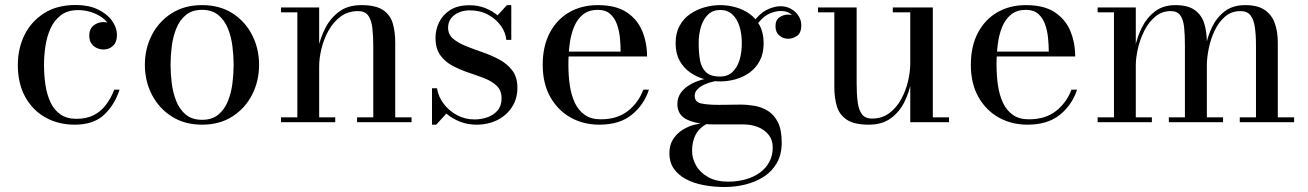

<svg xmlns="http://www.w3.org/2000/svg" viewBox="-20 -490 5246 770"><path d="M279.5 10Q214 10 162.5 -18.8Q111 -47.5 81.2 -101.2Q51.5 -155 51.5 -230Q51.5 -295 78.2 -349.5Q105 -404 156.8 -437Q208.5 -470 284 -470Q335 -470 372 -452.5Q409 -435 429 -407.2Q449 -379.5 449 -348.5Q449 -321.5 433.5 -306.5Q418 -291.5 395 -291.5Q382.5 -291.5 369.2 -297Q356 -302.5 347 -315Q338 -327.5 338 -347.5Q338 -373.5 355 -387.5Q372 -401.5 395 -401.5Q416.5 -401.5 432.2 -388Q448 -374.5 448 -348.5H429Q429 -371.5 417.2 -390.2Q405.5 -409 385.8 -422.2Q366 -435.5 342 -442.5Q318 -449.5 294 -449.5Q251 -449.5 224 -428.8Q197 -408 182.2 -375Q167.5 -342 162 -303.8Q156.5 -265.5 156.5 -230Q156.5 -187 162.5 -148Q168.5 -109 183 -78.8Q197.5 -48.5 222.8 -31Q248 -13.5 286.5 -13.5Q327.5 -13.5 356.5 -28.5Q385.5 -43.5 405.2 -70Q425 -96.5 438.5 -130.5H459.5Q440 -70 397.8 -30Q355.5 10 279.5 10Z M790.5 10Q720 10 668.5 -23Q617 -56 589 -110.5Q561 -165 561 -230Q561 -295 589 -349.5Q617 -404 668.5 -436.8Q720 -469.5 790.5 -469.5Q861 -469.5 912.2 -436.8Q963.5 -404 991.2 -349.5Q1019 -295 1019 -230Q1019 -165 991.2 -110.5Q963.5 -56 912.2 -23Q861 10 790.5 10ZM790.5 -9.5Q830.5 -9.5 855.8 -30.5Q881 -51.5 894.2 -84.8Q907.5 -118 912.2 -156.5Q917 -195 917 -230Q917 -265.5 912.2 -303.8Q907.5 -342 894.2 -375.2Q881 -408.5 855.8 -429.5Q830.5 -450.5 790.5 -450.5Q750 -450.5 725 -429.5Q700 -408.5 686.8 -375.2Q673.5 -342 668.8 -303.8Q664 -265.5 664 -230Q664 -195 668.8 -156.5Q673.5 -118 686.8 -84.8Q700 -51.5 725 -30.5Q750 -9.5 790.5 -9.5Z M1260 -460V-19.5H1324.5V0H1107V-19.5H1172.5V-440.5H1107V-460ZM1565 -319.5V-19.5H1630.5V0H1412V-19.5H1477V-304.5Q1477 -346.5 1473.2 -378.2Q1469.5 -410 1456.5 -427.8Q1443.5 -445.5 1416 -445.5Q1375.5 -445.5 1346 -423.5Q1316.5 -401.5 1297.5 -367.2Q1278.5 -333 1269.2 -294.8Q1260 -256.5 1260 -224.5L1247.5 -222Q1247.5 -255 1256.2 -297.2Q1265 -339.5 1285.5 -379Q1306 -418.5 1341 -444Q1376 -469.5 1429 -469.5Q1486.5 -469.5 1515.8 -450Q1545 -430.5 1555 -396.8Q1565 -363 1565 -319.5Z M1712.5 10V-136H1732.5Q1738 -101.5 1759.8 -73.2Q1781.5 -45 1813.5 -28Q1845.5 -11 1882.5 -11Q1910.5 -11 1935.5 -20Q1960.5 -29 1976 -47.5Q1991.5 -66 1991.5 -95.5Q1991.5 -127 1972.5 -145.5Q1953.5 -164 1923.2 -175.8Q1893 -187.5 1859.2 -198.8Q1825.5 -210 1795.2 -226Q1765 -242 1745.8 -268.5Q1726.5 -295 1726.5 -339Q1726.5 -371 1741 -400.8Q1755.5 -430.5 1785.5 -449.8Q1815.5 -469 1863 -469Q1897 -469 1925.5 -457.8Q1954 -446.5 1975.5 -428.5L2013 -469.5H2030.5V-330H2010.5Q2008 -359.5 1988.8 -386.5Q1969.5 -413.5 1937.5 -431Q1905.5 -448.5 1864 -448.5Q1840 -448.5 1820.5 -440.2Q1801 -432 1789 -416.5Q1777 -401 1777 -379.5Q1777 -352 1797.2 -334.8Q1817.5 -317.5 1849 -305Q1880.5 -292.5 1916 -280.2Q1951.5 -268 1983.2 -250.8Q2015 -233.5 2035 -206.8Q2055 -180 2055 -138.5Q2055 -94 2033.2 -60.5Q2011.5 -27 1974.5 -8.5Q1937.5 10 1890.5 10Q1856 10 1825 -2Q1794 -14 1770 -34.5L1729.5 10Z M2383.5 10Q2319.5 10 2268.2 -18.8Q2217 -47.5 2186.8 -101.2Q2156.5 -155 2156.5 -230Q2156.5 -305 2185 -358.8Q2213.5 -412.5 2263.2 -441Q2313 -469.5 2377.5 -469.5Q2450 -469.5 2493.2 -440.8Q2536.5 -412 2555.8 -365Q2575 -318 2575 -263.5H2224V-283H2469Q2469 -308 2466.2 -337Q2463.5 -366 2454.5 -391.8Q2445.5 -417.5 2427.2 -434Q2409 -450.5 2377.5 -450.5Q2341.5 -450.5 2318.5 -432.2Q2295.5 -414 2282.5 -383Q2269.5 -352 2264.5 -312.5Q2259.5 -273 2259.5 -230Q2259.5 -187 2265.2 -147.8Q2271 -108.5 2285.2 -78Q2299.5 -47.5 2324.8 -29.5Q2350 -11.5 2389 -11.5Q2456 -11.5 2498.5 -45.2Q2541 -79 2560 -130.5H2582.5Q2563 -70 2514 -30Q2465 10 2383.5 10Z M2886.5 260Q2841 260 2801 252.2Q2761 244.5 2730.2 228Q2699.5 211.5 2682 186Q2664.5 160.5 2664.5 125Q2664.5 91 2679.8 67.8Q2695 44.5 2717.8 30.5Q2740.5 16.5 2764 10.5Q2787.5 4.5 2804.5 4.5H2819Q2785 21.5 2770.2 49.5Q2755.5 77.5 2755.5 114.5Q2755.5 146 2772 174.5Q2788.5 203 2820.8 220.8Q2853 238.5 2900.5 238.5Q2938 238.5 2970.5 229.2Q3003 220 3027.2 202.5Q3051.5 185 3065.2 159.5Q3079 134 3079 101.5Q3079 72 3063.2 51.5Q3047.5 31 3020.8 20Q2994 9 2961.5 9Q2951 9 2927.2 9Q2903.5 9 2879.8 9Q2856 9 2845 9Q2777.5 9 2737 -9.5Q2696.5 -28 2696.5 -73Q2696.5 -99.5 2711.8 -119.8Q2727 -140 2753 -153.8Q2779 -167.5 2811.8 -174.5Q2844.5 -181.5 2880 -181.5L2879 -167.5Q2863 -167.5 2843.5 -163.5Q2824 -159.5 2806.2 -151.5Q2788.5 -143.5 2777.2 -132Q2766 -120.5 2766 -106Q2766 -80 2793.2 -74.8Q2820.5 -69.5 2861.5 -69.5Q2879 -69.5 2893.5 -69.8Q2908 -70 2921.5 -70.2Q2935 -70.5 2949.5 -70.5Q2977.5 -70.5 3006.5 -65.5Q3035.5 -60.5 3060.2 -45Q3085 -29.5 3100 0.8Q3115 31 3115 82Q3115 129.5 3095.8 163.2Q3076.5 197 3043.8 218.2Q3011 239.5 2970 249.8Q2929 260 2886.5 260ZM2868.5 -163.5Q2838 -163.5 2806.8 -172Q2775.5 -180.5 2748.8 -198.8Q2722 -217 2705.8 -246.2Q2689.5 -275.5 2689.5 -316.5Q2689.5 -358 2705.8 -387.2Q2722 -416.5 2748.8 -434.5Q2775.5 -452.5 2806.8 -461Q2838 -469.5 2868.5 -469.5Q2899 -469.5 2929.8 -461Q2960.5 -452.5 2986 -434.5Q3011.5 -416.5 3027 -387.2Q3042.5 -358 3042.5 -316.5Q3042.5 -275.5 3027 -246.2Q3011.5 -217 2986 -198.8Q2960.5 -180.5 2929.8 -172Q2899 -163.5 2868.5 -163.5ZM2868.5 -183Q2898 -183 2917.2 -201Q2936.5 -219 2945.8 -249.2Q2955 -279.5 2955 -316.5Q2955 -353.5 2945.8 -383.8Q2936.5 -414 2917.2 -432Q2898 -450 2868.5 -450Q2839 -450 2820 -432Q2801 -414 2791.5 -383.8Q2782 -353.5 2782 -316.5Q2782 -279.5 2787.2 -249.2Q2792.5 -219 2810.8 -201Q2829 -183 2868.5 -183ZM3140.5 -334.5Q3121.5 -334.5 3105.8 -347.5Q3090 -360.5 3090 -385Q3090 -410 3106.2 -420.8Q3122.5 -431.5 3140.5 -431.5Q3159 -431.5 3175.8 -420.8Q3192.5 -410 3192.5 -389.5H3173.5Q3173.5 -410 3157.5 -428Q3141.5 -446 3111.5 -446Q3093 -446 3070.2 -437.2Q3047.5 -428.5 3027.5 -405.8Q3007.5 -383 2997.5 -341L2983.5 -351Q2993.5 -395 3016 -419.8Q3038.5 -444.5 3064.2 -454.8Q3090 -465 3110 -465Q3134.5 -465 3153.2 -454Q3172 -443 3182.8 -425.8Q3193.5 -408.5 3193.5 -389.5Q3193.5 -357.5 3176.2 -346Q3159 -334.5 3140.5 -334.5Z M3464 10Q3406 10 3376.2 -9.8Q3346.5 -29.5 3336.2 -63.5Q3326 -97.5 3326 -141V-440.5H3260.5V-460H3415.5V-155.5Q3415.5 -113.5 3419.5 -81.8Q3423.5 -50 3436.5 -32.2Q3449.5 -14.5 3477 -14.5Q3517.5 -14.5 3546.8 -36.5Q3576 -58.5 3594.5 -92.8Q3613 -127 3621.8 -165.2Q3630.5 -203.5 3630.5 -235.5L3642 -238Q3642 -205 3634.2 -162.8Q3626.5 -120.5 3607 -81Q3587.5 -41.5 3552.8 -15.8Q3518 10 3464 10ZM3630.5 0V-440.5H3560.5V-460H3721V-19.5H3786V0Z M4100.5 10Q4036.5 10 3985.2 -18.8Q3934 -47.5 3903.8 -101.2Q3873.5 -155 3873.5 -230Q3873.5 -305 3902 -358.8Q3930.5 -412.5 3980.2 -441Q4030 -469.5 4094.5 -469.5Q4167 -469.5 4210.2 -440.8Q4253.5 -412 4272.8 -365Q4292 -318 4292 -263.5H3941V-283H4186Q4186 -308 4183.2 -337Q4180.5 -366 4171.5 -391.8Q4162.5 -417.5 4144.2 -434Q4126 -450.5 4094.5 -450.5Q4058.5 -450.5 4035.5 -432.2Q4012.5 -414 3999.5 -383Q3986.5 -352 3981.5 -312.5Q3976.5 -273 3976.5 -230Q3976.5 -187 3982.2 -147.8Q3988 -108.5 4002.2 -78Q4016.5 -47.5 4041.8 -29.5Q4067 -11.5 4106 -11.5Q4173 -11.5 4215.5 -45.2Q4258 -79 4277 -130.5H4299.5Q4280 -70 4231 -30Q4182 10 4100.5 10Z M4535 -460V-19.5H4599.5V0H4382V-19.5H4447.5V-440.5H4382V-460ZM4820 -319.5V-19.5H4885V0H4667.5V-19.5H4732V-308Q4732 -350 4728.8 -381Q4725.5 -412 4713.2 -428.8Q4701 -445.5 4675 -445.5Q4639.5 -445.5 4613 -423.2Q4586.5 -401 4569.2 -366.8Q4552 -332.5 4543.5 -295.2Q4535 -258 4535 -228L4524 -225.5Q4524 -258.5 4532.2 -300.2Q4540.5 -342 4560 -380.8Q4579.5 -419.5 4612.2 -444.5Q4645 -469.5 4694 -469.5Q4743.5 -469.5 4771 -450Q4798.5 -430.5 4809.2 -396.8Q4820 -363 4820 -319.5ZM5104.5 -319.5V-19.5H5170V0H4952V-19.5H5017V-308Q5017 -350 5012.5 -381Q5008 -412 4994.8 -428.8Q4981.5 -445.5 4955 -445.5Q4918.5 -445.5 4892.8 -423.2Q4867 -401 4851 -366.8Q4835 -332.5 4827.5 -295.2Q4820 -258 4820 -228L4807.5 -225.5Q4807.5 -258.5 4814.8 -300.2Q4822 -342 4840.5 -380.8Q4859 -419.5 4891.5 -444.5Q4924 -469.5 4974 -469.5Q5023.5 -469.5 5052 -450Q5080.5 -430.5 5092.5 -396.8Q5104.5 -363 5104.5 -319.5Z"/></svg>

Font: Bodoni Moda 11pt
Style: Regular
Weight: 400
Version: Version 2.004